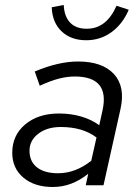

<svg xmlns="http://www.w3.org/2000/svg" viewBox="-20 -741 556 768"><path d="M191 7Q118 7 73.5 -30.5Q29 -68 29 -130Q29 -200 81 -243.5Q133 -287 216 -287Q263 -287 304.5 -275Q346 -263 377 -240L390 -299Q420 -435 279 -435Q249 -435 215.5 -426.5Q182 -418 139 -398L119 -455Q214 -495 292 -495Q390 -495 436 -444.5Q482 -394 462 -305L394 0H323L333 -46Q299 -19 264 -6Q229 7 191 7ZM212 -48Q282 -48 345 -98L366 -191Q311 -233 223 -233Q168 -233 133 -206Q98 -179 98 -138Q98 -95 128 -71.5Q158 -48 212 -48ZM325 -580Q264 -580 226.5 -615.5Q189 -651 187 -712L235 -721Q237 -675 260.5 -650.5Q284 -626 327 -626Q406 -626 446 -718L495 -702Q470 -644 425.5 -612Q381 -580 325 -580Z"/></svg>

Font: Red Hat Text VF
Style: Italic
Weight: 400
Italic angle: -12°
Designer: Pentagram, MCKL
Foundry: Pentagram, MCKL
Version: Version 1.023